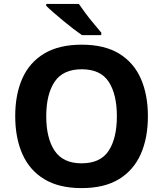

<svg xmlns="http://www.w3.org/2000/svg" viewBox="-20 -954 836 984"><path d="M738 -358Q738 -247 701.5 -164.5Q665 -82 590 -36Q515 10 398 10Q282 10 206.5 -36Q131 -82 94.5 -165Q58 -248 58 -359Q58 -470 94.5 -552Q131 -634 206.5 -679.5Q282 -725 399 -725Q515 -725 590 -679.5Q665 -634 701.5 -551.5Q738 -469 738 -358ZM217 -358Q217 -246 260 -181.5Q303 -117 398 -117Q495 -117 537 -181.5Q579 -246 579 -358Q579 -471 537 -535Q495 -599 399 -599Q303 -599 260 -535Q217 -471 217 -358ZM384 -934Q399 -912 419.5 -884.5Q440 -857 461.5 -831.5Q483 -806 499 -787V-774H400Q381 -787 355.5 -806.5Q330 -826 303.5 -848Q277 -870 254 -890Q231 -910 217 -924V-934Z"/></svg>

Font: Noto Sans Sinhala UI
Style: Bold
Weight: 700
Designer: Jelle Bosma - Monotype Design Team
Foundry: Monotype Imaging Inc.
Version: Version 2.006; ttfautohint (v1.8.4.7-5d5b)